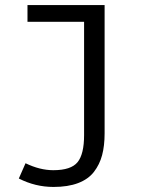

<svg xmlns="http://www.w3.org/2000/svg" viewBox="-20 -530 640 767"><path d="M193.8 216.8Q121.1 216.8 55.2 183.1L82 122.1Q139.2 149.9 192.9 149.9Q263.7 149.9 289.8 117.9Q315.9 85.9 315.9 9.8V-442.9H89.8V-509.8H397.9V2.9Q397.9 52.2 387.9 89.8Q377.9 127.4 355.2 156.7Q332.5 186 292 201.4Q251.5 216.8 193.8 216.8Z"/></svg>

Font: Office Code Pro D
Style: Regular
Weight: 400
Designer: Nathan Rutzky & Paul D. Hunt
Foundry: Adobe Systems Incorporated
Version: Version 1.004;PS 001.004;hotconv 1.0.70;makeotf.lib2.5.58329